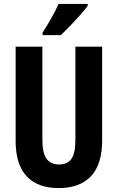

<svg xmlns="http://www.w3.org/2000/svg" viewBox="-20 -953 602 983"><path d="M503 -235Q503 -112 446 -51Q389 10 280 10Q174 10 117 -50Q60 -110 60 -232V-714H197V-237Q197 -169 218.5 -140Q240 -111 282 -111Q325 -111 345.5 -139.5Q366 -168 366 -238V-714H503ZM429 -923Q416 -905 392 -878Q368 -851 341 -822.5Q314 -794 291 -773H198V-786Q224 -826 244.5 -863Q265 -900 280 -933H429Z"/></svg>

Font: Noto Sans Lao ExtraCondensed
Style: Bold
Weight: 700
Width: 2
Designer: Monotype Design Team
Foundry: Monotype Imaging Inc.
Version: Version 2.003; ttfautohint (v1.8.4.7-5d5b)